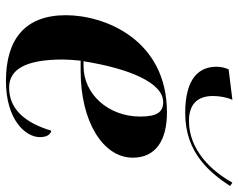

<svg xmlns="http://www.w3.org/2000/svg" viewBox="-100 -712 822 663"><g transform="rotate(90 311.5 -381.0)"><path d="M371 -609C511 -609 579 -698 623 -764L611 -772C571 -699 498 -622 398 -622C344 -622 312 -648 312 -705C312 -729 317 -753 325 -772L220 -759C214 -746 211 -732 211 -717C211 -659 248 -609 371 -609ZM260 10C393 10 454 -57 454 -107C454 -132 445 -143 432 -147C406 -61 361 -1 283 -1C221 -1 186 -56 186 -187C186 -200 188 -233 190 -248H227C398 -248 525 -324 525 -428C525 -506 467 -546 369 -546C117 -546 33 -331 33 -197C33 -57 115 10 260 10ZM209 -258H192C217 -415 266 -533 333 -533C366 -533 383 -514 383 -454C383 -343 305 -258 209 -258Z"/></g></svg>

Font: Noto Serif Display
Style: Bold Italic
Weight: 700
Italic angle: -12°
Designer: Monotype Design Team
Foundry: Monotype Imaging Inc.
Version: Version 2.009